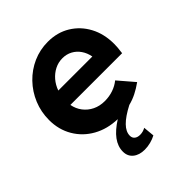

<svg xmlns="http://www.w3.org/2000/svg" viewBox="-209 -651 994 994"><g transform="rotate(-45 288.0 -154.0)"><path d="M270.6 221.3Q230.6 221.3 206.6 201.6Q182.6 182 182.6 148.3Q182.6 110.3 207.8 76.1Q233 42 282.9 10.4Q208.6 8.3 151.1 -23.9Q93.6 -56 60.8 -111.7Q28 -167.3 28 -237.4Q28 -296.9 49.9 -349.8Q71.8 -402.7 110.9 -443.2Q149.9 -483.6 200.9 -506.3Q252 -529 310.3 -529Q379.2 -529 432.2 -496.6Q485.2 -464.2 515.3 -407.9Q545.5 -351.7 545.5 -278Q545.5 -267.3 544.6 -254Q543.8 -240.7 540.3 -215.1H161.5Q167.5 -182.3 186.9 -156.9Q206.4 -131.5 235.7 -117.2Q265 -102.9 301.6 -102.9Q335 -102.9 363.9 -112.9Q392.9 -122.8 415.1 -141.1L489.6 -54.3Q461.3 -34 434.1 -20.4Q406.9 -6.7 377.3 0.7Q321 30 293.7 58.1Q266.3 86.1 266.3 115.4Q266.3 131.5 277.5 140.7Q288.6 149.8 307.8 149.8Q329.6 149.8 348 138.8L353.8 200.3Q335.6 210.1 313.7 215.7Q291.9 221.3 270.6 221.3ZM169.9 -312H419.2Q413.4 -343 397.3 -366.2Q381.3 -389.4 357.2 -402.4Q333.1 -415.4 303.3 -415.4Q272.7 -415.4 246.6 -402Q220.5 -388.7 200.7 -365.7Q180.9 -342.7 169.9 -312Z"/></g></svg>

Font: Red Hat Display VF
Style: Italic
Weight: 300
Italic angle: -12°
Designer: Pentagram, MCKL
Foundry: Pentagram, MCKL
Version: Version 1.023